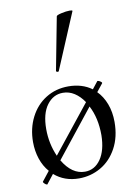

<svg xmlns="http://www.w3.org/2000/svg" viewBox="-85 -786 600 857"><g transform="rotate(-10 215.0 -357.5)"><path d="M403 -207Q403 -139 375.5 -88.5Q348 -38 302.5 -12Q257 14 204 14Q138 14 92 -26L59 16H58Q54 16 47 9.5Q40 3 42 0L76 -43Q53 -69 41 -105Q29 -141 29 -181Q29 -243 54.5 -293Q80 -343 125 -371Q170 -399 227 -399Q289 -399 333 -367L359 -400H361Q366 -400 373.5 -394.5Q381 -389 378 -386L350 -351Q375 -326 389 -289Q403 -252 403 -207ZM123 -103 293 -316Q274 -344 250 -359.5Q226 -375 198 -375Q154 -375 125.5 -336.5Q97 -298 97 -228Q97 -162 123 -103ZM305 -294 135 -80Q176 -11 235 -11Q279 -11 306.5 -50.5Q334 -90 335 -159Q335 -237 305 -294ZM193 -471Q190 -471 187 -473Q184 -475 185 -476L231 -716Q232 -721 254 -726Q276 -731 292 -731Q305 -731 304 -727L197 -473Q195 -471 193 -471Z"/></g></svg>

Font: Cormorant Upright Medium
Style: Regular
Weight: 500
Designer: Christian Thalmann (Catharsis Fonts)
Foundry: Catharsis Fonts
Version: Version 3.302